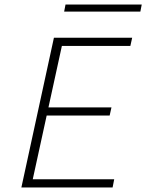

<svg xmlns="http://www.w3.org/2000/svg" viewBox="-20 -824 643 844"><path d="M475 0H74L217 -658H561L553 -622H252L124 -36H482ZM158 -316 166 -352H470L462 -316ZM262 -773 268 -804H603L597 -773Z"/></svg>

Font: Ysabeau ExtraLight
Style: Italic
Weight: 250
Italic angle: -12°
Version: Version 2.000;gftools[0.9.27.dev2+g8671c4b]